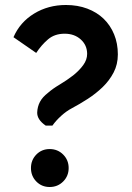

<svg xmlns="http://www.w3.org/2000/svg" viewBox="-20 -739 527 769"><path d="M163 -236Q128 -260 129 -289Q130 -312 140 -331Q150 -350 172 -367Q190 -383 218.5 -400Q247 -417 273 -437Q298 -457 313.5 -478.5Q329 -500 329 -523Q329 -558 303.5 -581Q278 -604 239 -604Q199 -604 172.5 -581.5Q146 -559 125 -527L34 -590Q60 -650 116.5 -684.5Q173 -719 244 -719Q291 -719 329.5 -704.5Q368 -690 395 -664Q422 -638 437 -601.5Q452 -565 452 -521Q452 -481 435 -448.5Q418 -416 391 -390Q364 -364 331.5 -343Q299 -322 267 -305Q246 -294 225 -275Q204 -256 190 -236ZM104 -66Q104 -98 125.5 -120Q147 -142 179 -142Q211 -142 233 -120Q255 -98 255 -66Q255 -34 233 -12Q211 10 179 10Q147 10 125.5 -12Q104 -34 104 -66Z"/></svg>

Font: Rising Sun
Style: Bold
Weight: 700
Designer: Matt McInerney, Pablo Impallari, Rodrigo Fuenzalida (Raleway font), Stephen Hutchings (Greek), Cristiano Sobral (main ch
Foundry: The Rising Sun Project Authors
Version: Version 4.327; ttfautohint (v1.8.4.7-5d5b-dirty)